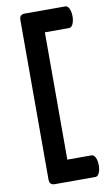

<svg xmlns="http://www.w3.org/2000/svg" viewBox="-100 -848 584 1013"><g transform="rotate(-10 192.5 -341.0)"><path d="M109 -798H325Q343 -798 351 -769Q358 -740 351 -711Q343 -682 325 -682H196V0H325Q343 0 351 29Q358 58 351 87Q343 116 325 116H109Q80 116 80 87V-769Q80 -798 109 -798Z"/></g></svg>

Font: FC Lilita One
Style: Regular
Weight: 400
Designer: Juan Montoreano
Foundry: Juan Montoreano
Version: Version 1.002